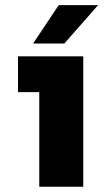

<svg xmlns="http://www.w3.org/2000/svg" viewBox="-20 -713 406 733"><path d="M129.9 0V-498H297.9V0ZM48.8 -361.3V-498H297.9V-361.3ZM106.4 -546.9 204.1 -693.4H354.5L225.6 -546.9Z"/></svg>

Font: Sen ExtraBold
Style: Regular
Weight: 800
Version: Version 2.000;gftools[0.9.31]